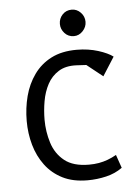

<svg xmlns="http://www.w3.org/2000/svg" viewBox="-48 -666 502 708"><g transform="rotate(-5 202.5 -312.0)"><path d="M248 4Q194 4 155.5 -15.5Q117 -35 92 -68.5Q67 -102 55 -144.5Q43 -187 43 -233Q43 -281 54.5 -325Q66 -369 91 -404Q116 -439 155 -459Q194 -479 249 -479Q271 -479 291 -476Q311 -473 328.5 -467.5Q346 -462 360 -455.5Q374 -449 383 -442L339 -373L280 -420L244 -422Q204 -424 177.5 -407.5Q151 -391 136 -363Q121 -335 115 -300.5Q109 -266 109 -232Q109 -188 122 -146.5Q135 -105 167.5 -79Q200 -53 258 -53Q278 -53 295 -56Q312 -59 328 -65Q344 -71 360 -80L377 -31Q351 -12 317 -4Q283 4 248 4ZM244 -530Q223 -530 209.5 -545Q196 -560 196 -579Q196 -599 209.5 -613.5Q223 -628 244 -628Q263 -628 277 -613.5Q291 -599 291 -579Q291 -560 277 -545Q263 -530 244 -530Z"/></g></svg>

Font: Kreon Light Light
Style: Regular
Weight: 300
Version: Version 2.002